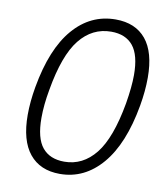

<svg xmlns="http://www.w3.org/2000/svg" viewBox="-86 -846 813 929"><g transform="rotate(10 320.0 -381.5)"><path d="M68 -245Q68 -309 81 -383Q115 -576 200 -674.5Q285 -773 408 -773Q505 -773 557 -710Q609 -647 609 -522Q609 -457 596 -383Q562 -190 476.5 -90Q391 10 270 10Q173 10 120.5 -54.5Q68 -119 68 -245ZM527 -382Q541 -466 541 -523Q541 -621 504.5 -666Q468 -711 397 -711Q304 -711 242 -633.5Q180 -556 150 -382Q136 -306 136 -242Q136 -142 173 -97Q210 -52 281 -52Q372 -52 434 -129.5Q496 -207 527 -382Z"/></g></svg>

Font: Open Sauce Sans Light Italic
Style: Regular
Weight: 300
Italic angle: -10°
Designer: Alfredo Marco Pradil
Foundry: Creative Sauce Fz LLC
Version: Version 1.477